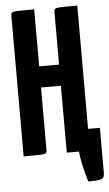

<svg xmlns="http://www.w3.org/2000/svg" viewBox="-58 -738 524 923"><g transform="rotate(-5 204.0 -276.5)"><path d="M351 -105H408V115Q408 136 393.5 141.5Q379 147 330 147Q303 58 298 0H285H239V-323H143V-20V-19Q143 -5 129 -2.5Q115 0 31 0V-680V-681Q31 -695 45 -697.5Q59 -700 143 -700V-425H239V-680V-681Q239 -695 253 -697.5Q267 -700 351 -700Z"/></g></svg>

Font: Yanone Kaffeesatz Bold
Style: Regular
Weight: 700
Designer: Yanone (Cyrillic: Daniel Pouzeot)
Foundry: Yanone
Version: Version 1.003;PS 001.003;hotconv 1.0.88;makeotf.lib2.5.64775